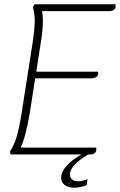

<svg xmlns="http://www.w3.org/2000/svg" viewBox="-20 -720 559 895"><path d="M519 -692Q519 -668 487 -668H176Q180 -649 180 -623Q180 -578 169 -514L149 -386H436Q438 -382 438 -379Q438 -367 429 -361Q420 -355 405 -355H144L118 -188Q99 -78 76 -32H428Q429 -29 429 -24Q429 0 397 0H391Q350 24 328 48Q306 72 306 93Q306 108 316.5 116.5Q327 125 346 125Q363 125 388 115L384 143Q353 155 326 155Q297 155 281 142Q265 129 265 108Q265 82 290 53.5Q315 25 360 0H30L26 -13Q46 -43 57.5 -81.5Q69 -120 80 -188L131 -514Q142 -586 142 -623Q142 -658 133 -687L141 -700H518Q519 -697 519 -692Z"/></svg>

Font: Thasadith
Style: Italic
Weight: 400
Italic angle: -9°
Designer: Cadson Demak Co.,Ltd.
Foundry: Cadson Demak Co.,Ltd.
Version: Version 1.000; ttfautohint (v1.6)